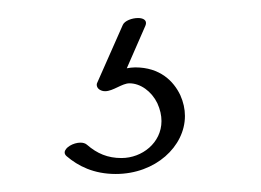

<svg xmlns="http://www.w3.org/2000/svg" viewBox="-20 -28 288 212"><path d="M53.6 144.5C66.3 155.3 83.4 164.1 107.8 164.1C151.7 164.1 184.2 133.7 184.2 100C184.2 92.4 182.5 84.7 179.1 77.1C171.7 61.5 156.6 46.4 129.3 46.4C126.3 46.4 122.4 46.9 120 47.4L140.5 0.5C141 -0.7 141.2 -1.7 141.2 -2.6C141.2 -6.4 137.2 -8.1 132.4 -8.1C125.8 -8.1 117.6 -5.1 115.6 -0.5L87.3 63.5C86.3 65.4 86.8 68.8 89.7 70.8C91.8 72.2 93.9 72.7 96.1 72.7C104.9 72.7 114.7 64 122.9 64C135.1 64 147.3 72.8 153.7 85.9C156.9 92.9 158.3 99.5 158.3 105.7C158.3 129.6 137 146.5 114.1 146.5C99 146.5 87.3 141.6 76 131.8C74.2 130.2 71.6 129.5 68.8 129.5C61 129.5 51.4 134.9 51.4 140.4C51.4 141.8 52.1 143.2 53.6 144.5Z"/></svg>

Font: WireWyrm
Style: Light
Weight: 200
Version: Version 001.000